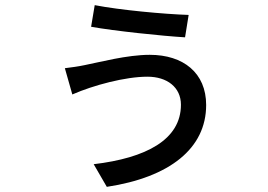

<svg xmlns="http://www.w3.org/2000/svg" viewBox="-20 -664 1040 746"><path d="M348 -644 334 -560C422 -544 612 -524 699 -519L713 -606C618 -609 446 -625 348 -644ZM683 -257C683 -121 547 -50 344 -26L395 62C639 25 781 -87 781 -256C781 -381 692 -451 562 -451C473 -451 366 -422 309 -411C286 -406 257 -402 232 -399L261 -297C343 -333 467 -366 553 -366C629 -366 683 -325 683 -257Z"/></svg>

Font: Spoqa Han Sans Neo Medium
Style: Regular
Weight: 500
Designer: [Spoqa Han Sans Neo] Dong-huui Kim  Younghwa Kang  Yujin Lee  [Noto Sans] Ryoko NISHIZUKA  (kana & ideographs); Paul D. 
Foundry: Spoqa (http://www.spoqa-han-sans.com)
Version: Version 1.000